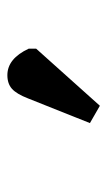

<svg xmlns="http://www.w3.org/2000/svg" viewBox="95 -957 291 521"><g transform="rotate(-90 240.5 -696.5)"><path d="M214 -571 167 -598 234 -766Q246 -797 260 -809.5Q274 -822 297 -822Q342 -822 369 -764V-744Z"/></g></svg>

Font: Literata
Style: Bold
Weight: 700
Designer: Latin by Veronika Burian and Jose Scaglione. Greek by Irene Vlachou. Cyrillic by Vera Evstafieva.
Foundry: TypeTogether
Version: Version 3.103; ttfautohint (v1.8.4.7-5d5b);gftools[0.9.29]